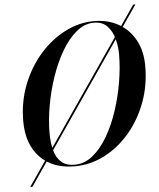

<svg xmlns="http://www.w3.org/2000/svg" viewBox="-61 -882 856 1034"><g transform="rotate(-5 367.0 -365.0)"><path d="M309 10Q188.5 10 121 -61.5Q53.5 -133 53.5 -255Q53.5 -361 89.5 -452.8Q125.5 -544.5 186.2 -613.5Q247 -682.5 323 -721.2Q399 -760 478.5 -760Q554 -760 611.5 -727.8Q669 -695.5 701.5 -636Q734 -576.5 734 -495Q734 -389 699.2 -297.2Q664.5 -205.5 604.8 -136.5Q545 -67.5 468.8 -28.8Q392.5 10 309 10ZM478.5 -751.5Q428 -751.5 383.8 -715Q339.5 -678.5 303.8 -617.5Q268 -556.5 242.2 -481.2Q216.5 -406 202.8 -327.8Q189 -249.5 189 -180Q189 -128 199.8 -87Q210.5 -46 236.8 -22.2Q263 1.5 309 1.5Q362.5 1.5 407.5 -35Q452.5 -71.5 488 -132.5Q523.5 -193.5 548.2 -268.8Q573 -344 586 -422.2Q599 -500.5 599 -570Q599 -612 588 -653.8Q577 -695.5 550.8 -723.5Q524.5 -751.5 478.5 -751.5ZM698 -830H710L72 100H60Z"/></g></svg>

Font: Bodoni* 24pt Medium
Style: Italic
Weight: 500
Italic angle: -13°
Version: Version 2.3